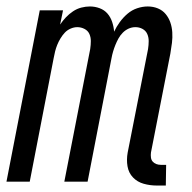

<svg xmlns="http://www.w3.org/2000/svg" viewBox="-23 -562 593 594"><path d="M490 12H462Q441 12 421.5 6.5Q402 1 388.5 -13Q375 -27 371.5 -47.5Q368 -68 372 -90L435 -410Q437 -423 437 -435Q437 -447 432.5 -457Q428 -467 418 -472.5Q408 -478 396 -478Q385 -478 375 -473.5Q365 -469 357 -461Q349 -453 343.5 -443Q338 -433 334 -423Q330 -413 327 -403Q324 -393 322 -382L248 0H176L256 -410Q258 -423 258 -435Q258 -447 253.5 -457Q249 -467 238.5 -472.5Q228 -478 216 -478Q206 -478 195.5 -473.5Q185 -469 177.5 -461Q170 -453 164 -443Q158 -433 154 -423Q150 -413 147.5 -403Q145 -393 143 -382L69 0H-3L100 -530H172L163 -486Q171 -498 181 -508.5Q191 -519 203 -527Q215 -535 228.5 -538.5Q242 -542 255 -542Q271 -542 285.5 -536.5Q300 -531 309.5 -520Q319 -509 324 -494Q329 -479 330 -464Q337 -479 347.5 -493.5Q358 -508 371.5 -519.5Q385 -531 401.5 -536.5Q418 -542 434 -542Q451 -542 465.5 -536Q480 -530 489.5 -518.5Q499 -507 504 -492.5Q509 -478 510 -462Q511 -446 509 -429.5Q507 -413 504 -396L444 -90Q443 -82 444 -74.5Q445 -67 449.5 -62Q454 -57 460.5 -54.5Q467 -52 475 -52H491Z"/></svg>

Font: Lode
Style: Italic
Weight: 400
Italic angle: -11°
Monospace: yes
Designer: Belleve Invis
Foundry: Belleve Invis
Version: Version 29.2.0; ttfautohint (v1.8.3)